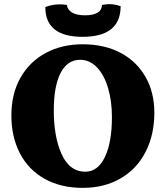

<svg xmlns="http://www.w3.org/2000/svg" viewBox="-20 -899 801 928"><path d="M35 -341Q35 -446 79 -523.5Q123 -601 201 -643Q279 -685 380 -685Q484 -685 562 -644Q640 -603 683 -528Q726 -453 726 -354Q726 -247 683.5 -164.5Q641 -82 562.5 -36.5Q484 9 380 9Q274 9 196 -34.5Q118 -78 76.5 -157.5Q35 -237 35 -341ZM521 -333Q521 -410 502.5 -473Q484 -536 449 -573Q414 -610 367 -610Q306 -610 273 -546.5Q240 -483 240 -365Q240 -236 278.5 -152.5Q317 -69 392 -69Q453 -69 487 -140Q521 -211 521 -333ZM379 -721Q199 -721 199 -865Q232 -878 271 -878Q286 -878 303 -875Q312 -825 392 -825Q430 -825 451 -837.5Q472 -850 473 -875Q495 -879 507 -879Q535 -879 563 -869Q563 -721 379 -721Z"/></svg>

Font: Vollkorn SC Black
Style: Regular
Weight: 900
Designer: Friedrich Althausen
Foundry: Friedrich Althausen
Version: Version 4.015